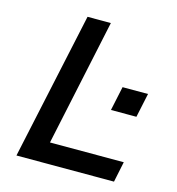

<svg xmlns="http://www.w3.org/2000/svg" viewBox="-103 -777 799 867"><g transform="rotate(15 296.0 -344.0)"><path d="M411 -309 435 -422H554L530 -309ZM52 0 200 -688H309L183 -96H528L508 0Z"/></g></svg>

Font: Saira SemiExpanded Medium
Style: Italic
Weight: 500
Width: 6
Italic angle: -12°
Designer: Hector Gatti with collaboration of the Omnibus-Type team
Foundry: Omnibus-Type
Version: Version 1.101